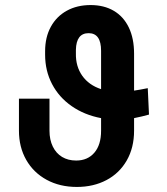

<svg xmlns="http://www.w3.org/2000/svg" viewBox="-20 -737 669 767"><path d="M515.6 -265.1V-214.8Q515.6 -147 486.3 -95.9Q457 -44.9 405.3 -17.6Q353.5 9.8 287.1 9.8Q218.8 9.8 166.3 -18.8Q113.8 -47.4 84.7 -98.4Q55.7 -149.4 55.7 -214.8V-342.8H177.7V-214.8Q177.7 -178.7 190.9 -151.6Q204.1 -124.5 228 -110.1Q252 -95.7 284.2 -95.7Q330.1 -95.7 356.9 -127Q383.8 -158.2 383.8 -214.8V-265.1Q316.9 -277.8 266.4 -313Q215.8 -348.1 188 -401.1Q160.2 -454.1 160.2 -518.6V-532.2Q160.2 -588.4 183.1 -630.1Q206.1 -671.9 247.1 -694.3Q288.1 -716.8 341.8 -716.8Q395.5 -716.8 434.6 -693.8Q473.6 -670.9 494.6 -627.2Q515.6 -583.5 515.6 -522.5V-375Q539.1 -378.4 570.3 -384.8L575.2 -279.3Q547.9 -271.5 515.6 -265.1ZM383.8 -380.9V-534.2Q383.8 -604.5 334 -604.5Q284.7 -604.5 283.2 -538.1V-523.4Q282.2 -471.7 308.6 -434.3Q335 -397 383.8 -380.9Z"/></svg>

Font: Pretendard Std SemiBold
Style: Regular
Weight: 600
Designer: Base glyphs from Inter by Rasmus Andersson; Hangeul glyphs from Noto Sans CJK(Source Han Sans) by Jang Soo-young and Kan
Foundry: Kil Hyung-jin
Version: Version 1.309